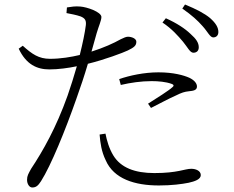

<svg xmlns="http://www.w3.org/2000/svg" viewBox="-20 -792 1040 852"><path d="M792 -607C812 -583 823 -558 838 -558C852 -558 862 -566 862 -582C862 -602 851 -619 825 -642C801 -665 765 -689 716 -711L701 -692C743 -664 770 -633 792 -607ZM879 -676C901 -652 912 -626 926 -626C939 -626 949 -634 949 -650C949 -670 938 -689 912 -712C888 -732 852 -751 801 -772L789 -754C832 -724 857 -701 879 -676ZM516 -415C559 -425 606 -432 653 -432C683 -432 716 -429 741 -420C750 -417 754 -412 745 -405C732 -392 672 -354 637 -332L650 -313C684 -330 732 -356 760 -368C786 -381 799 -385 818 -387C837 -389 854 -391 854 -408C854 -423 841 -437 820 -447C795 -458 750 -471 683 -471C620 -471 555 -457 509 -441ZM448 -199C454 -169 464 -133 483 -102C516 -48 578 -24 665 -24C769 -24 799 -43 829 -43C849 -43 871 -34 871 -15C871 4 844 13 817 19C787 25 742 31 685 31C578 31 485 2 449 -81C430 -120 425 -158 422 -195ZM81 -589 63 -576C96 -506 144 -484 199 -484C238 -484 283 -490 321 -498C308 -453 294 -408 280 -368C229 -225 171 -123 118 -43C106 -21 100 -12 100 6C100 24 110 40 123 40C140 40 149 32 162 12C206 -57 270 -214 319 -354C337 -404 355 -458 370 -509C444 -527 526 -558 547 -568C576 -582 585 -590 585 -607C585 -621 564 -629 548 -629C540 -629 530 -625 516 -618C484 -600 440 -580 386 -563L409 -645C418 -676 430 -701 430 -717C429 -739 366 -761 336 -763C313 -765 297 -762 277 -759L275 -734C295 -730 318 -726 338 -719C357 -711 363 -702 361 -681C357 -648 347 -600 334 -548C296 -539 249 -531 202 -531C152 -531 122 -552 81 -589Z"/></svg>

Font: Noto Serif SC Light
Style: Regular
Weight: 300
Designer: Ryoko NISHIZUKA 西塚涼子 (kana & ideographs); Frank Grießhammer (Latin, Greek & Cyrillic); Wenlong ZHANG 张文龙 (bopomofo); San
Foundry: Adobe
Version: Version 2.001;hotconv 1.1.0;makeotfexe 2.6.0